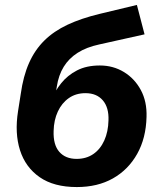

<svg xmlns="http://www.w3.org/2000/svg" viewBox="-20 -746 657 777"><path d="M291 11Q198 11 140.5 -29Q83 -69 61 -138Q39 -207 53 -296L64 -366Q74 -438 97.5 -491Q121 -544 159.5 -582Q198 -620 253.5 -646Q309 -672 384 -690L534 -726L565 -607L381 -566Q330 -555 294.5 -532.5Q259 -510 238 -476Q217 -442 210 -396L201 -340H187Q202 -377 227.5 -409Q253 -441 291.5 -461Q330 -481 384 -481Q438 -481 481.5 -454.5Q525 -428 550 -381.5Q575 -335 573 -273Q571 -187 535 -123Q499 -59 437 -24Q375 11 291 11ZM290 -103Q329 -103 357.5 -122.5Q386 -142 402 -177.5Q418 -213 419 -259Q421 -311 396 -340Q371 -369 326 -369Q287 -369 258.5 -349Q230 -329 214 -294.5Q198 -260 197 -216Q195 -160 220 -131.5Q245 -103 290 -103Z"/></svg>

Font: Nunito Sans 11pt ExtraBold
Style: Italic
Weight: 800
Italic angle: -9°
Version: Version 3.101;gftools[0.9.27]